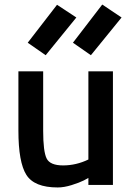

<svg xmlns="http://www.w3.org/2000/svg" viewBox="-20 -814 583 845"><path d="M477 -500V0H369V-31L349 -20Q329 -10 295.5 0.5Q262 11 234 11Q131 11 96 -44.5Q61 -100 61 -239Q61 -239 61 -500H170V-238Q170 -148 185 -117Q200 -86 257.5 -86Q315 -86 369 -112V-500ZM301 -626 430 -794 515 -737 380 -571ZM102 -626 231 -793 316 -737 181 -571Z"/></svg>

Font: Titillium Web[RUS by Daymarius]
Style: Regular
Weight: 600
Designer: Cyrillization by Daymarius
Foundry: Cyrillization by Daymarius
Version: Version 1.002 September 11, 2018